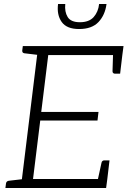

<svg xmlns="http://www.w3.org/2000/svg" viewBox="-20 -939 637 959"><path d="M84 0 171 -709H597L591 -664H221L186 -380H472L467 -337H181L145 -45H516L510 0ZM466 -30 487 -126Q488 -132 492 -135Q496 -138 501 -138H527L516 -45ZM545 -679 591 -664 580 -571H554Q549 -571 545.5 -574Q542 -577 542 -583ZM188 -709 176 -664 101 -673Q96 -674 93.5 -677Q91 -680 91 -686L94 -709ZM7 0 10 -23Q11 -29 14.5 -32Q18 -35 23 -36L100 -45L101 0ZM375 -794Q313 -794 288 -829.5Q263 -865 270 -919H306Q302 -880 318 -854Q334 -828 379 -828Q425 -828 448 -854Q471 -880 475 -919H512Q505 -864 472 -829Q439 -794 375 -794Z"/></svg>

Font: Aleo Light
Style: Italic
Weight: 300
Italic angle: -7°
Designer: Alessio Laiso
Foundry: Alessio Laiso
Version: Version 2.001;gftools[0.9.29]